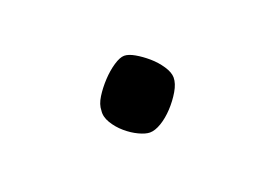

<svg xmlns="http://www.w3.org/2000/svg" viewBox="-34 -429 290 211"><g transform="rotate(-20 111.0 -323.5)"><path d="M116 -279Q111 -279 103.5 -282.5Q96 -286 89 -292Q82 -298 77.5 -305.5Q73 -313 74 -320Q74 -327 79 -335Q84 -343 91 -350.5Q98 -358 105.5 -363Q113 -368 118 -368Q123 -368 130 -364Q137 -360 144 -354Q151 -348 156 -340.5Q161 -333 161 -327Q161 -320 156 -311.5Q151 -303 144 -295.5Q137 -288 129.5 -283.5Q122 -279 116 -279Z"/></g></svg>

Font: Ancizar Sans Thin
Style: Italic
Weight: 100
Italic angle: -4°
Designer: Cesar Puertas, Viviana Monsalve, Julian Moncada, Julian Prieto, Jose Castro, Mariel Hernandez, Felipe Aragon, Sara Alarc
Version: Version 8.100